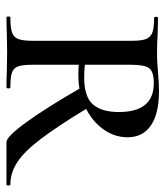

<svg xmlns="http://www.w3.org/2000/svg" viewBox="21 -532 511 593"><g transform="rotate(90 276.5 -235.5)"><path d="M250 0Q222 0 206 -1L142 -2L80 -1Q63 0 33 0Q31 0 31 -6Q31 -12 33 -12Q65 -12 80 -17Q95 -22 100.5 -36.5Q106 -51 106 -81V-387Q106 -417 100.5 -431Q95 -445 80.5 -450.5Q66 -456 35 -456Q32 -456 32 -462Q32 -468 35 -468L81 -467Q119 -465 142 -465Q161 -465 176.5 -466Q192 -467 203 -468Q235 -471 262 -471Q331 -471 367.5 -446Q404 -421 404 -374Q404 -333 378.5 -298Q353 -263 309 -242.5Q265 -222 212 -222Q180 -222 157 -226L156 -247Q181 -240 219 -240Q279 -240 302.5 -267Q326 -294 326 -347Q326 -455 237 -455Q201 -455 190.5 -440.5Q180 -426 180 -385V-81Q180 -50 185 -36Q190 -22 204 -17Q218 -12 250 -12Q253 -12 253 -6Q253 0 250 0ZM550 0H419Q402 0 357 -62Q312 -124 250 -232L312 -253Q369 -159 408 -107.5Q447 -56 480 -34Q513 -12 550 -12Q553 -12 553 -6Q553 0 550 0Z"/></g></svg>

Font: Cormorant SC Medium
Style: Regular
Weight: 500
Designer: Christian Thalmann (Catharsis Fonts)
Foundry: Catharsis Fonts
Version: Version 4.000